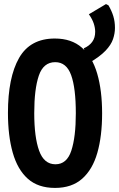

<svg xmlns="http://www.w3.org/2000/svg" viewBox="-20 -914 584 942"><path d="M250 8Q167 8 116.5 -37Q66 -82 42.5 -165Q19 -248 19 -360Q19 -534 73.5 -629.5Q128 -725 249 -725Q331 -725 382 -680Q433 -635 457 -552.5Q481 -470 481 -358Q481 -246 457.5 -164Q434 -82 383 -37Q332 8 250 8ZM252 -108Q308 -108 330 -175Q352 -242 352 -358Q352 -482 329 -545.5Q306 -609 251 -609Q193 -609 170.5 -543Q148 -477 148 -359Q148 -241 172 -174.5Q196 -108 252 -108ZM391 -677Q417 -688 432 -708Q447 -728 447 -758Q447 -777 440 -798.5Q433 -820 416 -844L500 -894L512 -888Q528 -861 536 -834.5Q544 -808 544 -777Q544 -750 534.5 -722Q525 -694 498 -665.5Q471 -637 417 -605Z"/></svg>

Font: Noto Sans Mono ExtraCondensed
Style: Bold
Weight: 700
Width: 2
Designer: Monotype Design Team
Foundry: Monotype Imaging Inc.
Version: Version 2.014